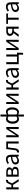

<svg xmlns="http://www.w3.org/2000/svg" viewBox="3640 -4476 1065 8386"><g transform="rotate(-90 4173.0 -283.5)"><path d="M92 0H184V-245H290L442 0H541L357 -285L404 -394C431 -459 453 -468 482 -468C490 -468 494 -467 500 -465L516 -551C508 -555 496 -557 484 -557C425 -557 385 -539 342 -441L288 -319H184V-543H92Z M648 0H866C991 0 1080 -47 1080 -155C1080 -233 1028 -271 966 -285V-289C1022 -306 1056 -345 1056 -405C1056 -504 976 -543 856 -543H648ZM738 -315V-478H847C932 -478 967 -448 967 -397C967 -347 931 -315 841 -315ZM738 -65V-250H850C942 -250 990 -216 990 -161C990 -100 946 -65 855 -65Z M1340 13C1407 13 1468 -22 1520 -65H1523L1531 0H1606V-334C1606 -469 1551 -557 1418 -557C1330 -557 1254 -518 1205 -486L1240 -423C1283 -452 1340 -481 1403 -481C1492 -481 1515 -414 1515 -344C1284 -318 1182 -259 1182 -141C1182 -43 1249 13 1340 13ZM1366 -61C1312 -61 1270 -85 1270 -147C1270 -217 1332 -262 1515 -283V-132C1462 -85 1418 -61 1366 -61Z M1747 13C1826 13 1874 -47 1890 -167C1903 -268 1914 -369 1926 -469H2095V0H2187V-543H1854C1840 -426 1826 -308 1812 -190C1803 -110 1778 -75 1739 -75C1729 -75 1722 -77 1714 -79L1697 5C1713 10 1726 13 1747 13Z M2371 0H2456L2662 -311C2682 -344 2713 -394 2734 -428H2739C2734 -357 2729 -285 2729 -227V0H2818V-543H2733L2527 -232C2507 -199 2476 -149 2455 -116H2451C2455 -186 2460 -259 2460 -316V-543H2371Z M3275 229H3364V54L3362 -26C3397 -1 3435 13 3470 13C3581 13 3676 -94 3676 -280C3676 -448 3607 -557 3479 -557C3439 -557 3397 -540 3362 -515L3364 -597V-796H3275V-597L3277 -518C3245 -540 3211 -557 3169 -557C3058 -557 2963 -447 2963 -271C2963 -90 3044 13 3169 13C3211 13 3247 -5 3277 -28L3275 54ZM3188 -64C3105 -64 3057 -141 3057 -272C3057 -396 3112 -480 3184 -480C3216 -480 3247 -470 3277 -443V-102C3247 -73 3220 -64 3188 -64ZM3454 -64C3429 -64 3395 -71 3362 -100V-442C3396 -471 3428 -480 3457 -480C3545 -480 3583 -400 3583 -279C3583 -145 3529 -64 3454 -64Z M3822 0H3907L4113 -311C4133 -344 4164 -394 4185 -428H4190C4185 -357 4180 -285 4180 -227V0H4269V-543H4184L3978 -232C3958 -199 3927 -149 3906 -116H3902C3906 -186 3911 -259 3911 -316V-543H3822Z M4453 0H4545V-245H4651L4803 0H4902L4718 -285L4765 -394C4792 -459 4814 -468 4843 -468C4851 -468 4855 -467 4861 -465L4877 -551C4869 -555 4857 -557 4845 -557C4786 -557 4746 -539 4703 -441L4649 -319H4545V-543H4453Z M5123 13C5190 13 5251 -22 5303 -65H5306L5314 0H5389V-334C5389 -469 5334 -557 5201 -557C5113 -557 5037 -518 4988 -486L5023 -423C5066 -452 5123 -481 5186 -481C5275 -481 5298 -414 5298 -344C5067 -318 4965 -259 4965 -141C4965 -43 5032 13 5123 13ZM5149 -61C5095 -61 5053 -85 5053 -147C5053 -217 5115 -262 5298 -283V-132C5245 -85 5201 -61 5149 -61Z M5979 192H6057L6066 -17V-74H5987V-543H5896V-74H5653V-543H5561V0H5979Z M6180 0H6265L6471 -311C6491 -344 6522 -394 6543 -428H6548C6543 -357 6538 -285 6538 -227V0H6627V-543H6542L6336 -232C6316 -199 6285 -149 6264 -116H6260C6264 -186 6269 -259 6269 -316V-543H6180Z M7025 -281C6939 -281 6888 -316 6888 -380C6888 -444 6939 -473 7025 -473H7110V-281ZM6755 0H6858L7008 -215H7010H7110V0H7201V-543H7009C6888 -543 6797 -502 6797 -382C6797 -297 6851 -248 6921 -227Z M7504 0H7595V-469H7778V-543H7322V-469H7504Z M8000 13C8067 13 8128 -22 8180 -65H8183L8191 0H8266V-334C8266 -469 8211 -557 8078 -557C7990 -557 7914 -518 7865 -486L7900 -423C7943 -452 8000 -481 8063 -481C8152 -481 8175 -414 8175 -344C7944 -318 7842 -259 7842 -141C7842 -43 7909 13 8000 13ZM8026 -61C7972 -61 7930 -85 7930 -147C7930 -217 7992 -262 8175 -283V-132C8122 -85 8078 -61 8026 -61Z"/></g></svg>

Font: Noto Sans HK
Style: Regular
Weight: 400
Designer: Ryoko NISHIZUKA 西塚涼子 (kana, bopomofo & ideographs); Paul D. Hunt (Latin, Greek & Cyrillic); Sandoll Communications 산돌커뮤니
Foundry: Adobe
Version: Version 2.004;hotconv 1.0.118;makeotfexe 2.5.65603